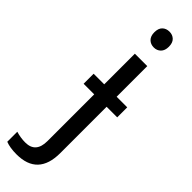

<svg xmlns="http://www.w3.org/2000/svg" viewBox="-394 -729 962 962"><g transform="rotate(45 86.5 -248.5)"><path d="M68 -681Q68 -709 82.5 -723Q97 -737 120 -737Q142 -737 156.5 -723Q171 -709 171 -681Q171 -654 156.5 -639.5Q142 -625 120 -625Q97 -625 82.5 -639.5Q68 -654 68 -681ZM12 240Q-34 240 -65 228V157Q-32 167 1 167Q75 167 75 83V-248H0V-319H75V-536H163V-319H238V-248H163V80Q163 240 12 240Z"/></g></svg>

Font: Advent Sans Logo
Style: Regular
Weight: 400
Designer: Types & Symbols
Foundry: Types & Symbols
Version: Version 1.002